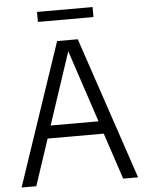

<svg xmlns="http://www.w3.org/2000/svg" viewBox="-60 -947 749 995"><g transform="rotate(-5 315.0 -450.0)"><path d="M11.5 0 261 -740H368.5L617.5 0H540L460 -241H168L88 0ZM189.5 -307H438.5L314 -682.5ZM170.5 -847.5V-899.5H459.5V-847.5Z"/></g></svg>

Font: Encode Sans Semi Condensed
Style: Regular
Weight: 400
Width: 4
Designer: Multiple Designers
Foundry: Impallari Type
Version: Version 3.000; ttfautohint (v1.8.3) -l 8 -r 50 -G 200 -x 14 